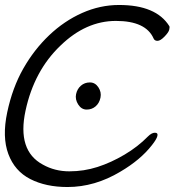

<svg xmlns="http://www.w3.org/2000/svg" viewBox="-35 -733 758 771"><path d="M368.5 -341Q364 -319 349 -306Q334 -293 313 -293Q292 -293 279 -313.5Q266 -334 270.5 -355Q275 -376 290 -389Q305 -402 326 -402Q347 -402 360 -382.5Q373 -363 368.5 -341ZM575 -150Q529 -91 449 -44Q346 18 236 18Q149 18 86.5 -14Q24 -46 -1.5 -114.5Q-27 -183 -6 -282Q15 -381 58.5 -457.5Q102 -534 162.5 -591.5Q223 -649 295 -681Q367 -713 443 -713Q592 -713 645 -628Q647 -624 644.5 -613.5Q642 -603 625.5 -586Q609 -569 597.5 -569Q586 -569 582 -578Q551 -649 430.5 -649Q310 -649 208 -550Q102 -449 67.5 -288.5Q33 -128 137 -72Q185 -45 243.5 -45Q302 -45 356.5 -62.5Q411 -80 465 -112Q519 -144 559 -185Q574 -200 587 -200Q600 -200 597 -187Q594 -174 575 -150Z"/></svg>

Font: LXGW Bright GB
Style: Italic
Weight: 400
Italic angle: -12°
Designer: Christian Thalmann (Catharsis Fonts)
Foundry: LXGW / Christian Thalmann (Catharsis Fonts) / Fontworks Inc.
Version: Version 5.510